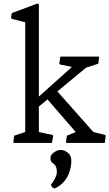

<svg xmlns="http://www.w3.org/2000/svg" viewBox="-20 -819 625 1100"><path d="M61 -41.5 124.5 -62.5V-691.4L47.4 -710.9L43 -717.8L47.4 -744.1L194.8 -798.8L202.6 -794.4V-265.6L392.1 -435.5L323.2 -449.7L319.8 -455.6L325.7 -494.6H545.4L547.9 -489.7L543 -454.1L473.1 -431.2L308.6 -295.4L515.1 -62.5L583 -45.9L585.4 -39.1L580.1 0H361.3L357.9 -4.4L362.8 -41.5L414.1 -62.5L252 -249.5L202.6 -208.5V-62.5L281.2 -45.9L284.7 -39.1L277.3 0H58.6L56.6 -4.4ZM269 88.4Q269 70.3 282.7 59.1Q316.9 30.8 350.1 44.9Q373.5 54.2 383.8 75.7Q388.7 86.4 388.7 104Q388.7 121.6 384.5 141.1Q380.4 160.6 374 176.8Q349.6 234.9 293.9 260.7Q279.3 256.8 275.9 249Q272.5 241.2 272 235.4Q276.4 235.4 286.1 219.2Q305.7 187 305.7 169.4Q305.7 151.9 303 143.1Q300.3 134.3 296.1 128.7Q292 123 287.4 119.6Q282.7 116.2 278.3 112.3Q269 103.5 269 88.4Z"/></svg>

Font: Trykker
Style: Regular
Weight: 400
Designer: Magnus Gaarde
Foundry: Magnus Gaarde
Version: Version 1.001